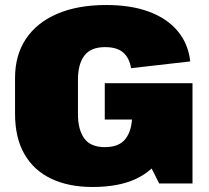

<svg xmlns="http://www.w3.org/2000/svg" viewBox="-20 -733 832 766"><path d="M349 13Q254 13 184.5 -20Q115 -53 77.5 -118Q40 -183 40 -279V-422Q40 -513 83.5 -578Q127 -643 208.5 -678Q290 -713 404 -713Q502 -713 574 -686.5Q646 -660 688.5 -609.5Q731 -559 739 -488L503 -461Q496 -502 471.5 -523.5Q447 -545 399 -545Q342 -545 316.5 -511Q291 -477 291 -415V-278Q291 -216 316 -181Q341 -146 399 -146Q456 -146 481.5 -180Q507 -214 507 -272L658 -248Q658 -167 623.5 -108.5Q589 -50 520.5 -18.5Q452 13 349 13ZM507 -216V-347L585 -256H398V-401H748V-1H615Z"/></svg>

Font: Pathway Extreme 8pt Thin 12pt Black
Style: Regular
Weight: 900
Version: Version 1.001;gftools[0.9.26]